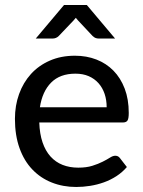

<svg xmlns="http://www.w3.org/2000/svg" viewBox="-20 -738 570 765"><path d="M438.5 -584.5H373Q367 -584.5 361.2 -586.5Q355.5 -588.5 349 -594.5L290.5 -657Q286.5 -661 282 -667Q277.5 -661 273.5 -657L214 -594.5Q209 -589.5 202.8 -587Q196.5 -584.5 190.5 -584.5H122.5L235 -718H326ZM405 -310.5Q405 -339.5 396.8 -364Q388.5 -388.5 372.5 -406.5Q356.5 -424.5 333.5 -434.5Q310.5 -444.5 280.5 -444.5Q219 -444.5 183.8 -409Q148.5 -373.5 139 -310.5ZM485.5 -72.5Q467.5 -51.5 444 -36.2Q420.5 -21 394 -11.5Q367.5 -2 339.2 2.5Q311 7 283.5 7Q231 7 186.2 -10.8Q141.5 -28.5 108.8 -62.8Q76 -97 57.8 -147.8Q39.5 -198.5 39.5 -264.5Q39.5 -317.5 56 -363.2Q72.5 -409 103.2 -443Q134 -477 178.5 -496.5Q223 -516 278.5 -516Q325 -516 364.2 -500.8Q403.5 -485.5 432 -456.5Q460.5 -427.5 476.8 -385Q493 -342.5 493 -288Q493 -265.5 488 -257.8Q483 -250 469.5 -250H136.5Q138 -204.5 149.5 -170.8Q161 -137 181.2 -114.5Q201.5 -92 229.5 -81Q257.5 -70 292 -70Q324.5 -70 348.2 -77.5Q372 -85 389.2 -93.8Q406.5 -102.5 418.2 -110Q430 -117.5 439 -117.5Q451 -117.5 457.5 -108.5Z"/></svg>

Font: TypoPRO Lato
Style: Regular
Weight: 500
Designer: Lukasz Dziedzic with Adam Twardoch and Botio Nikoltchev
Foundry: tyPoland Lukasz Dziedzic
Version: Version 2.010; 2014-09-01; http://www.latofonts.com/